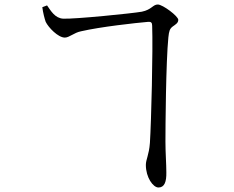

<svg xmlns="http://www.w3.org/2000/svg" viewBox="-20 -784 1040 853"><path d="M656 -670C660 -563 652 -242 646 -149C642 -95 628 -76 628 -51C628 4 660 49 684 49C710 49 720 25 719 -19C719 -56 715 -106 715 -154C715 -218 717 -508 728 -618C731 -646 734 -656 747 -666C761 -676 772 -682 772 -696C772 -712 703 -764 681 -764C659 -764 654 -741 610 -732C564 -724 314 -699 261 -701C224 -703 206 -736 189 -760L168 -752C171 -728 178 -701 183 -687C195 -662 238 -617 268 -617C288 -617 309 -639 340 -645C427 -665 581 -682 639 -687C651 -688 656 -683 656 -670Z"/></svg>

Font: Source Han Serif CN
Style: Regular
Weight: 400
Designer: Ryoko NISHIZUKA 西塚涼子 (kana & ideographs); Frank Grießhammer (Latin, Greek & Cyrillic); Wenlong ZHANG 张文龙 (bopomofo); San
Foundry: Adobe
Version: Version 2.003;hotconv 1.1.1;makeotfexe 2.6.0